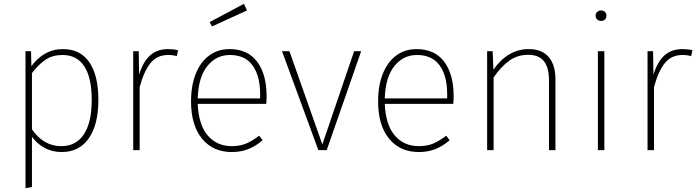

<svg xmlns="http://www.w3.org/2000/svg" viewBox="-20 -789 3673 1009"><path d="M497 -264Q497 -135 447 -62.5Q397 10 304 10Q254 10 214 -12Q174 -34 148 -70V194L114 200V-520H143L145 -441Q175 -483 217 -507Q259 -531 311 -531Q402 -531 449.5 -462Q497 -393 497 -264ZM462 -264Q462 -381 423 -440.5Q384 -500 309 -500Q257 -500 220.5 -476Q184 -452 148 -405V-109Q209 -21 302 -21Q380 -21 421 -83.5Q462 -146 462 -264Z M916 -525 909 -494Q890 -500 863 -500Q807 -500 772.5 -459.5Q738 -419 714 -332V0H680V-520H709L711 -397Q732 -465 769 -498Q806 -531 864 -531Q892 -531 916 -525Z M1379 -243H1019Q1024 -132 1072 -76.5Q1120 -21 1198 -21Q1240 -21 1272 -34Q1304 -47 1342 -76L1360 -52Q1324 -21 1285 -5.5Q1246 10 1198 10Q1099 10 1041.5 -60.5Q984 -131 984 -256Q984 -340 1009 -402Q1034 -464 1079.5 -497.5Q1125 -531 1186 -531Q1282 -531 1331.5 -464.5Q1381 -398 1381 -283Q1381 -261 1379 -243ZM1347 -295Q1347 -390 1307.5 -445Q1268 -500 1188 -500Q1117 -500 1070 -442.5Q1023 -385 1019 -272H1347ZM1278 -734 1094 -650 1082 -673 1262 -769Z M1697 0H1653L1462 -520H1501L1674 -30L1841 -520H1878Z M2362 -243H2002Q2007 -132 2055 -76.5Q2103 -21 2181 -21Q2223 -21 2255 -34Q2287 -47 2325 -76L2343 -52Q2307 -21 2268 -5.5Q2229 10 2181 10Q2082 10 2024.5 -60.5Q1967 -131 1967 -256Q1967 -340 1992 -402Q2017 -464 2062.5 -497.5Q2108 -531 2169 -531Q2265 -531 2314.5 -464.5Q2364 -398 2364 -283Q2364 -261 2362 -243ZM2330 -295Q2330 -390 2290.5 -445Q2251 -500 2171 -500Q2100 -500 2053 -442.5Q2006 -385 2002 -272H2330Z M2899 -371V0H2865V-366Q2865 -435 2838 -468Q2811 -501 2756 -501Q2700 -501 2657 -470.5Q2614 -440 2574 -382V0H2540V-520H2569L2573 -423Q2649 -531 2759 -531Q2828 -531 2863.5 -489.5Q2899 -448 2899 -371Z M3156 0H3122V-520H3156ZM3167 -707Q3167 -695 3159.5 -687Q3152 -679 3138 -679Q3126 -679 3118 -687Q3110 -695 3110 -707Q3110 -718 3118 -726Q3126 -734 3138 -734Q3152 -734 3159.5 -726Q3167 -718 3167 -707Z M3619 -525 3612 -494Q3593 -500 3566 -500Q3510 -500 3475.5 -459.5Q3441 -419 3417 -332V0H3383V-520H3412L3414 -397Q3435 -465 3472 -498Q3509 -531 3567 -531Q3595 -531 3619 -525Z"/></svg>

Font: FiraGO UltraLight
Style: Regular
Weight: 200
Designer: bBox Type
Foundry: bBox Type GmbH
Version: Version 1.001